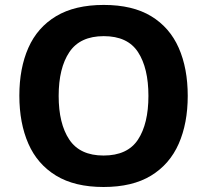

<svg xmlns="http://www.w3.org/2000/svg" viewBox="-20 -745 836 775"><path d="M737.8 -357.9Q737.8 -247.6 701.4 -164.8Q665 -82 589.8 -36.1Q514.6 9.8 397.9 9.8Q281.7 9.8 206.3 -36.1Q130.9 -82 94.5 -165Q58.1 -248 58.1 -358.9Q58.1 -469.7 94.5 -552Q130.9 -634.3 206.5 -679.7Q282.2 -725.1 398.9 -725.1Q515.1 -725.1 590.1 -679.7Q665 -634.3 701.4 -551.8Q737.8 -469.2 737.8 -357.9ZM216.8 -357.9Q216.8 -245.6 259.8 -181.4Q302.7 -117.2 397.9 -117.2Q494.6 -117.2 536.9 -181.4Q579.1 -245.6 579.1 -357.9Q579.1 -470.2 537.1 -534.7Q495.1 -599.1 398.9 -599.1Q303.2 -599.1 260 -534.7Q216.8 -470.2 216.8 -357.9Z"/></svg>

Font: Open Sans
Style: Bold
Weight: 700
Designer: Monotype Design Team
Foundry: Monotype Imaging Inc.
Version: Version 3.000; ttfautohint (v1.8.4)